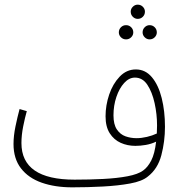

<svg xmlns="http://www.w3.org/2000/svg" viewBox="-20 -783 771 824"><path d="M290 21Q216 21 159 1Q102 -19 70 -60.5Q38 -102 38 -165Q38 -200 46.5 -241Q55 -282 64 -315L95 -306Q87 -278 79.5 -240.5Q72 -203 72 -169Q72 -12 300 -12Q364 -12 423 -15Q482 -18 527 -26.5Q572 -35 594 -51Q614 -65 629 -94Q644 -123 650 -175Q629 -165 605.5 -161Q582 -157 561 -157Q527 -157 498 -170Q469 -183 451 -211Q433 -239 433 -284Q433 -331 448.5 -377Q464 -423 493.5 -454Q523 -485 563 -485Q604 -485 632 -451.5Q660 -418 674 -362Q688 -306 688 -239Q688 -176 672.5 -117Q657 -58 614 -25Q590 -5 538.5 4.5Q487 14 421.5 17.5Q356 21 290 21ZM467 -288Q467 -249 481.5 -227.5Q496 -206 518.5 -198Q541 -190 566 -190Q587 -190 610.5 -195.5Q634 -201 653 -210Q654 -226 654 -245Q654 -293 643.5 -340.5Q633 -388 612.5 -419Q592 -450 559 -450Q534 -450 513 -427Q492 -404 479.5 -367Q467 -330 467 -288ZM571 -702Q559 -702 550 -711Q541 -720 541 -733Q541 -745 550 -754Q559 -763 571 -763Q584 -763 593 -754Q602 -745 602 -733Q602 -720 593 -711Q584 -702 571 -702ZM521 -614Q508 -614 499 -623Q490 -632 490 -644Q490 -657 499 -666Q508 -675 521 -675Q534 -675 543 -666Q552 -657 552 -644Q552 -632 543 -623Q534 -614 521 -614ZM622 -614Q610 -614 601 -623Q592 -632 592 -644Q592 -657 601 -666Q610 -675 622 -675Q635 -675 644 -666Q653 -657 653 -644Q653 -632 644 -623Q635 -614 622 -614Z"/></svg>

Font: Noto Sans Arabic ExtCond ExtLt
Style: Regular
Weight: 200
Width: 2
Designer: Monotype Design Team, Nadine Chahine, Nizar Qandah and Khaled Hosny
Foundry: Monotype Imaging Inc.
Version: Version 2.012; ttfautohint (v1.8.4.7-5d5b)